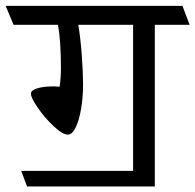

<svg xmlns="http://www.w3.org/2000/svg" viewBox="-45 -600 677 665"><path d="M611.8 -514.2H491.2V45.9H48.8L28.3 -8.3H416V-514.2H226.1Q233.9 -468.3 238.3 -408Q242.7 -347.7 242.7 -308.1Q242.7 -261.7 235.6 -221.4Q228.5 -181.2 216.6 -157.5Q204.6 -133.8 190.4 -133.8Q171.9 -133.8 141.4 -162.4Q110.8 -190.9 86.4 -226.1Q62 -261.2 62 -275.9Q62 -287.1 83.5 -293.9Q105 -300.8 142.1 -300.8Q151.9 -300.8 161.6 -299.8Q166 -330.6 166 -365.7Q166 -457 155.8 -514.2H2L-25.4 -579.6H586.9Z"/></svg>

Font: Vesper Libre
Style: Regular
Weight: 400
Designer: Robert Keller & Kimya Gandhi
Foundry: Mota Italic
Version: Version 1.058